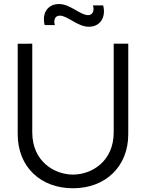

<svg xmlns="http://www.w3.org/2000/svg" viewBox="-20 -942 742 976"><path d="M431 -806C491 -806 519.5 -855.5 504.5 -914.5H452.5C461 -888 451 -865 428 -865C388 -865 337 -921.5 280 -921.5C221.5 -921.5 192 -874 207 -814.5H259C251.5 -837.5 258 -862.5 284 -862.5C323.5 -862.5 374.5 -806 431 -806ZM351 15C515.5 15 632 -94.5 632 -260V-720H558V-269.5C558 -120 444.5 -54.5 351 -54.5C258.5 -54.5 144 -119.5 144 -269.5V-720L70 -719.5V-260C70 -93.5 186.5 15 351 15Z"/></svg>

Font: Manrope
Style: Regular
Weight: 400
Designer: Mikhail Sharanda
Foundry: Mikhail Sharanda
Version: Version 4.505